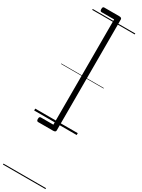

<svg xmlns="http://www.w3.org/2000/svg" viewBox="-431 -1181 1319 1787"><g transform="rotate(30 228.5 -287.5)"><path d="M69 50Q69 36 73.5 30.5Q78 25 86 25H221V-1106H86Q78 -1106 73.5 -1111.5Q69 -1117 69 -1131Q69 -1145 73.5 -1150.5Q78 -1156 86 -1156H247Q275 -1156 275 -1137V56Q275 75 247 75H86Q78 75 73.5 69.5Q69 64 69 50ZM0 571H457V581H0ZM0 -20H457V0H0ZM0 -505H457V-500H0ZM0 -1091H457V-1081H0Z"/></g></svg>

Font: Playwrite PT Guides
Style: Regular
Weight: 400
Designer: Veronika Burian, José Scaglione
Foundry: TypeTogether
Version: Version 1.003